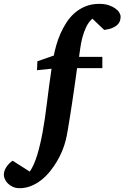

<svg xmlns="http://www.w3.org/2000/svg" viewBox="-150 -757 652 1006"><path d="M481.9 -669.9Q481.9 -658.7 478.5 -647.7Q475.1 -636.7 465.6 -627.4Q456.1 -618.2 439.2 -610.8Q422.4 -603.5 396 -600.1L334 -659.2Q313.5 -641.1 301 -614.3Q288.6 -587.4 281.2 -558.8Q273.9 -530.3 270.5 -503.7Q267.1 -477.1 264.2 -459H386.2V-399.9H253.9Q252 -385.7 248 -357.7Q244.1 -329.6 239 -293.7Q233.9 -257.8 227.8 -217.8Q221.7 -177.7 215.8 -140.6Q210 -103.5 204.6 -72.5Q199.2 -41.5 194.8 -23.9Q188.5 2.4 176.8 31.5Q165 60.5 148.4 88.6Q131.8 116.7 111.1 142.1Q90.3 167.5 65.7 186.8Q41 206.1 12.7 217.5Q-15.6 229 -46.9 229Q-68.4 229 -84 221.4Q-99.6 213.9 -109.9 203.1Q-120.1 192.4 -125 180.2Q-129.9 168 -129.9 159.2Q-129.9 139.2 -117.2 119.1Q-104.5 99.1 -84 85L5.9 142.1Q17.6 125.5 27.3 103.3Q37.1 81.1 45.2 54.4Q53.2 27.8 60.3 -2.2Q67.4 -32.2 73.2 -64Q85.9 -133.3 95.9 -217.3Q106 -301.3 120.1 -397L43.9 -389.2L45.9 -436L131.8 -465.8Q136.7 -490.7 145 -520.3Q153.3 -549.8 166.5 -580.1Q179.7 -610.4 197.8 -638.4Q215.8 -666.5 240.7 -688.5Q265.6 -710.4 297.6 -723.6Q329.6 -736.8 370.1 -736.8Q397.9 -736.8 418.7 -730Q439.5 -723.1 453.6 -713.1Q467.8 -703.1 474.9 -691.4Q481.9 -679.7 481.9 -669.9Z"/></svg>

Font: Charis SIL Phon
Style: Bold Italic
Weight: 700
Italic angle: -11°
Foundry: SIL International
Version: Version 5.000